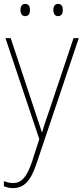

<svg xmlns="http://www.w3.org/2000/svg" viewBox="-20 -724 427 987"><path d="M85 -673C85 -656 92 -641 109 -641C128 -641 134 -655 134 -673C134 -690 128 -704 109 -704C92 -704 85 -689 85 -673ZM254 -673C254 -656 261 -641 278 -641C297 -641 303 -655 303 -673C303 -690 297 -704 278 -704C261 -704 254 -689 254 -673ZM8 -528 182 -9 144 109C116 191 88 217 47 217C30 217 16 213 0 207V233C16 240 30 243 47 243C103 243 138 206 167 119L385 -528H358L234 -158C218 -112 206 -78 197 -45H195C188 -68 178 -96 157 -160L35 -528Z"/></svg>

Font: Noto Sans Malayalam SemiCondensed Thin
Style: Regular
Weight: 100
Width: 4
Designer: Jelle Bosma - Monotype Design Team
Foundry: Monotype Imaging Inc.
Version: Version 2.104